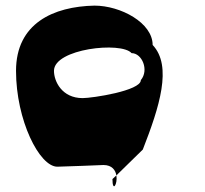

<svg xmlns="http://www.w3.org/2000/svg" viewBox="-20 -729 730 683"><path d="M37 -477C37 -302 120 -136 184 -136C202 -136 348 -142 348 -142C379 -142 391 -123 394 -105L488 -197C547 -348 594 -494 523 -569C523 -648 409 -709 316 -709C170 -706 37 -646 37 -477ZM172 -477C172 -556 412 -582 448 -540C485 -540 511 -480 481 -444C481 -406 308 -380 274 -380C200 -380 172 -440 172 -477ZM380 -92C380 -43 399 -74 394 -105Z"/></svg>

Font: Ampere
Style: Regular
Weight: 400
Version: Version 1